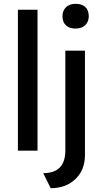

<svg xmlns="http://www.w3.org/2000/svg" viewBox="-20 -791 542 1008"><path d="M74 0V-740H177V0ZM377 -641Q344 -641 326 -658Q308 -675 308 -706Q308 -735 326.5 -753Q345 -771 377 -771Q410 -771 428 -754Q446 -737 446 -706Q446 -677 427.5 -659Q409 -641 377 -641ZM246 197 207 118Q323 118 323 -1V-525H426V24Q426 101 376 149Q326 197 246 197Z"/></svg>

Font: Readex Pro
Style: Regular
Weight: 400
Designer: Bonnie Shaver-Troup, Thomas Jockin
Foundry: Lexend
Version: Version 1.204; ttfautohint (v1.8.4.7-5d5b)